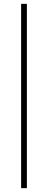

<svg xmlns="http://www.w3.org/2000/svg" viewBox="-20 -840 250 1000"><path d="M90 -820H120V140H90Z"/></svg>

Font: Kalnia SemiExpanded
Style: Bold
Weight: 700
Width: 6
Designer: Frida Medrano
Foundry: Frida Medrano
Version: Version 1.105